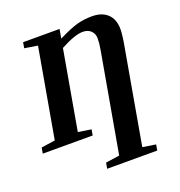

<svg xmlns="http://www.w3.org/2000/svg" viewBox="-160 -788 1055 1128"><g transform="rotate(-20 367.0 -223.5)"><path d="M317.4 212.9 323.7 176.8 410.2 164.1 519.5 -454.6Q526.9 -495.1 526.9 -526.4Q526.9 -555.2 508.1 -573.7Q489.3 -592.3 457 -592.3Q407.2 -592.3 315.9 -543L229 -48.8L310.5 -36.1L304.2 0H-7.8L-1.5 -36.1L85 -48.8L183.1 -606L101.6 -619.1L107.4 -654.8H335.4L325.7 -598.1Q404.8 -637.2 448 -648.4Q491.2 -659.7 539.1 -659.7Q601.1 -659.7 636.2 -626.5Q671.4 -593.3 671.4 -531.2Q671.4 -514.2 668.2 -488.3Q665 -462.4 663.6 -454.6L554.7 164.1L636.7 176.8L630.4 212.9Z"/></g></svg>

Font: Tinos
Style: Bold Italic
Weight: 700
Italic angle: -16.333°
Designer: Steve Matteson
Foundry: Monotype Imaging Inc.
Version: Version 1.23